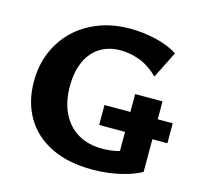

<svg xmlns="http://www.w3.org/2000/svg" viewBox="-101 -780 936 902"><g transform="rotate(15 367.0 -329.0)"><path d="M423 14Q305 14 221.5 -27Q138 -68 94.5 -142.5Q51 -217 51 -316Q51 -394 78.5 -459.5Q106 -525 156 -572.5Q206 -620 274.5 -646Q343 -672 425 -672Q487 -672 550 -657.5Q613 -643 657 -614L592 -484Q548 -527 500.5 -544.5Q453 -562 409 -562Q350 -562 307.5 -535Q265 -508 242.5 -457.5Q220 -407 220 -338Q220 -261 247.5 -206Q275 -151 324.5 -122Q374 -93 442 -93Q480 -93 516.5 -101.5Q553 -110 583 -129L526 -61V-381H659V-38Q626 -20 586 -8.5Q546 3 504.5 8.5Q463 14 423 14ZM400 -197V-294H732V-197Z"/></g></svg>

Font: Ysabeau ExtraBold
Style: Regular
Weight: 800
Designer: Christian Thalmann (Catharsis Fonts)
Version: Version 2.002